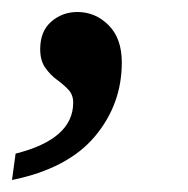

<svg xmlns="http://www.w3.org/2000/svg" viewBox="-44 -153 314 320"><path d="M-18 103Q78 79 78 18Q78 5 70 -3.5Q62 -12 51 -20Q40 -28 31.5 -40Q23 -52 23 -71Q23 -101 41.5 -117Q60 -133 85 -133Q115 -133 137 -111Q159 -89 159 -49Q159 21 114 74.5Q69 128 -24 147Z"/></svg>

Font: Noto Serif SemiCondensed Medium
Style: Italic
Weight: 500
Width: 4
Italic angle: -12°
Designer: Monotype Design Team
Foundry: Monotype Imaging Inc.
Version: Version 2.013